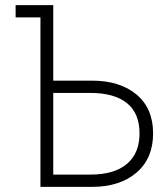

<svg xmlns="http://www.w3.org/2000/svg" viewBox="-20 -730 640 750"><path d="M41 -662V-710H188V-415H339Q448 -415 513 -361Q578 -307 578 -209Q578 -111 513 -55.5Q448 0 339 0H138V-662ZM188 -367V-48H333Q426 -48 475.5 -89.5Q525 -131 525 -209Q525 -288 475.5 -327.5Q426 -367 333 -367Z"/></svg>

Font: Geist Mono ExtraLight
Style: Regular
Weight: 200
Monospace: yes
Designer: Basement.studio, Andrés Briganti, Mateo Zaragoza
Foundry: Basement.studio, Vercel, Andrés Briganti, Guido Ferreyra, Mateo Zaragoza
Version: Version 1.500; ttfautohint (v1.8.4.7-5d5b)